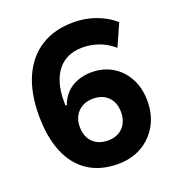

<svg xmlns="http://www.w3.org/2000/svg" viewBox="-132 -822 864 940"><g transform="rotate(-20 300.0 -352.5)"><path d="M325 11Q233 11 169.5 -31Q106 -73 73 -152.5Q40 -232 40 -344Q40 -462 77.5 -545Q115 -628 185 -672Q255 -716 354 -716Q394 -716 431 -707.5Q468 -699 502 -682.5Q536 -666 566 -640L515 -525Q477 -557 436.5 -571Q396 -585 353 -585Q312 -585 280 -571Q248 -557 225.5 -529.5Q203 -502 191 -462Q179 -422 179 -369V-346H186Q199 -382 223 -406.5Q247 -431 281 -443.5Q315 -456 354 -456Q415 -456 462.5 -427.5Q510 -399 537 -348Q564 -297 564 -230Q564 -160 533.5 -105.5Q503 -51 449 -20Q395 11 325 11ZM318 -114Q350 -114 374 -127.5Q398 -141 411 -165.5Q424 -190 424 -224Q424 -257 411 -281Q398 -305 374 -318.5Q350 -332 317 -332Q284 -332 260 -318.5Q236 -305 222.5 -280.5Q209 -256 209 -224Q209 -190 222 -165.5Q235 -141 259.5 -127.5Q284 -114 318 -114Z"/></g></svg>

Font: Nunito Sans 6pt ExtraBold
Style: Regular
Weight: 800
Version: Version 3.101;gftools[0.9.27]